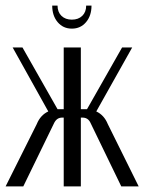

<svg xmlns="http://www.w3.org/2000/svg" viewBox="-25 -664 514 684"><path d="M298 -225Q289 -246 267 -245H263V0H202V-245H198Q177 -246 167 -224L58 0H-5L106 -222Q119 -254 147 -267L20 -495H55L180 -275H202V-495H263V-275H285L410 -495H446L318 -267Q346 -254 359 -222L469 0H407ZM282 -644H301Q301 -608 281.5 -585Q262 -562 231 -562Q200 -562 180.5 -585Q161 -608 161 -644H180Q180 -621 194 -607.5Q208 -594 231 -594Q254 -594 268 -607.5Q282 -621 282 -644Z"/></svg>

Font: Moniqa Paragraph
Style: Regular
Weight: 400
Designer: Rajesh Rajput
Foundry: Rajesh Rajput
Version: Version 1.000